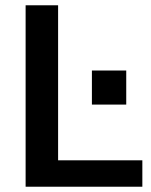

<svg xmlns="http://www.w3.org/2000/svg" viewBox="-20 -707 573 727"><path d="M328 -311H458V-440H328ZM77 0H519V-100H200V-687H77Z"/></svg>

Font: Ronzino Medium
Style: Regular
Weight: 500
Designer: Nunzio Mazzaferro
Foundry: Collletttivo
Version: Version 1.000;Glyphs 3.3 (3337)